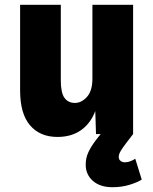

<svg xmlns="http://www.w3.org/2000/svg" viewBox="-20 -560 640 802"><path d="M220 12Q147 12 105.5 -36.5Q64 -85 64 -182V-540H234V-224Q234 -172 249.5 -151Q265 -130 293 -130Q320 -130 343 -155Q366 -180 366 -232V-540H536V0H381L378 -96Q358 -44 318 -16Q278 12 220 12ZM450 222Q398 222 368 195.5Q338 169 338 128Q338 99 349.5 75Q361 51 380 26L416 -20L536 0L506 39Q490 60 483 72.5Q476 85 476 96Q476 106 483.5 112Q491 118 502 118Q514 118 526 113Q538 108 545 103L572 190Q556 201 522.5 211.5Q489 222 450 222Z"/></svg>

Font: Geist Mono Black
Style: Regular
Weight: 900
Monospace: yes
Designer: Basement.studio, Andrés Briganti, Mateo Zaragoza
Foundry: Basement.studio, Vercel, Andrés Briganti, Guido Ferreyra, Mateo Zaragoza
Version: Version 1.500; ttfautohint (v1.8.4.7-5d5b)